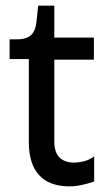

<svg xmlns="http://www.w3.org/2000/svg" viewBox="-20 -649 381 679"><path d="M225 10Q155 10 118.5 -29.5Q82 -69 82 -146V-440H14V-510H47Q78 -512 92 -527Q106 -542 109 -572L115 -629H172V-516H312V-438H172V-150Q172 -110 190.5 -92Q209 -74 241 -74Q259 -74 278 -79Q297 -84 313 -96V-7Q289 1 267.5 5.5Q246 10 225 10Z"/></svg>

Font: Bricolage Grotesque 72pt
Style: Regular
Weight: 400
Version: Version 1.001;gftools[0.9.33.dev8+g029e19f]